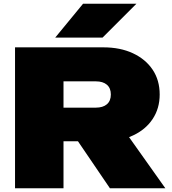

<svg xmlns="http://www.w3.org/2000/svg" viewBox="-20 -1002 916 1022"><path d="M60 0V-750H530Q620 -750 687.5 -718.5Q755 -687 792.5 -631Q830 -575 830 -499Q830 -425 792.5 -368.5Q755 -312 688 -281Q677 -276 667 -272L860 0H565L395 -250H318V0ZM318 -429H490Q528 -429 549 -447Q570 -465 570 -499Q570 -533 549 -551Q528 -569 490 -569H318ZM422 -982H706L526 -802H274Z"/></svg>

Font: Bounded
Style: Regular
Weight: 900
Designer: Vlad Churkin
Version: Version 1.0